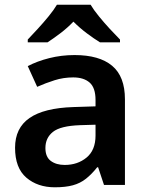

<svg xmlns="http://www.w3.org/2000/svg" viewBox="-20 -786 628 816"><path d="M297 -552Q402 -552 456.5 -506.5Q511 -461 511 -364V0H422L397 -75H393Q370 -46 345.5 -26.5Q321 -7 289.5 1.5Q258 10 213 10Q140 10 92 -31Q44 -72 44 -158Q44 -242 105.5 -284.5Q167 -327 292 -331L386 -334V-361Q386 -413 361 -435Q336 -457 291 -457Q250 -457 212 -445Q174 -433 138 -417L98 -505Q138 -526 189.5 -539Q241 -552 297 -552ZM320 -254Q237 -251 205 -225.5Q173 -200 173 -157Q173 -119 196 -102Q219 -85 255 -85Q310 -85 348 -116.5Q386 -148 386 -210V-256ZM365 -766Q378 -744 400.5 -716.5Q423 -689 447 -663Q471 -637 490 -618V-606H405Q379 -622 349 -644.5Q319 -667 292 -694Q266 -667 237 -645Q208 -623 182 -606H98V-618Q117 -638 140.5 -663.5Q164 -689 186.5 -716.5Q209 -744 222 -766Z"/></svg>

Font: Noto Sans Cham SemiBold
Style: Regular
Weight: 600
Version: Version 2.002